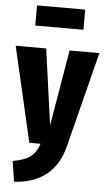

<svg xmlns="http://www.w3.org/2000/svg" viewBox="-74 -808 597 1072"><g transform="rotate(5 224.5 -272.0)"><path d="M324 0Q298 105 228 161.5Q158 218 47 224L29 109Q92 99 125.5 75Q159 51 176 0H113L-10 -533H161L220 -107L292 -533H459ZM89 -655V-768H359V-655Z"/></g></svg>

Font: Fira Sans Compressed ExtraBold
Style: Regular
Weight: 800
Width: 1
Designer: bBox Type GmbH & Carrois Corporate GbR & Edenspiekermann AG
Foundry: bBox Type GmbH & Carrois Corporate GbR & Edenspiekermann AG
Version: Version 4.301